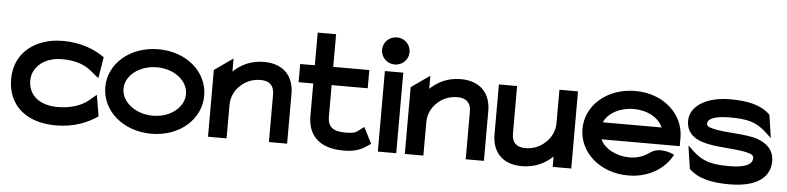

<svg xmlns="http://www.w3.org/2000/svg" viewBox="-42 -852 4390 1071"><g transform="rotate(5 2153.0 -316.5)"><path d="M20 -225C20 -192 25 -160 37 -131C70 -48 154 11 291 11C393 11 470 -22 524 -60L504 -179L461 -143C423 -113 366 -92 291 -92C193 -92 127 -142 127 -226C127 -245 131 -263 139 -279C162 -325 214 -360 297 -360C372 -360 423 -339 460 -308L504 -272L524 -391C470 -429 393 -462 291 -462C248 -462 211 -456 175 -443C84 -410 20 -336 20 -225Z M547 -226C547 -95 665 11 825 11C985 11 1101 -95 1101 -226C1101 -357 985 -462 825 -462C665 -462 547 -357 547 -226ZM649 -226C649 -301 728 -361 825 -361C922 -361 999 -301 999 -226C999 -151 922 -90 825 -90C728 -90 649 -151 649 -226Z M1142 0H1246V-186C1246 -234 1267 -272 1296 -298C1321 -322 1359 -341 1408 -341C1460 -341 1483 -313 1483 -267V0H1585V-280C1585 -374 1530 -443 1417 -443C1342 -443 1287 -413 1246 -374V-447L1142 -374Z M1619 -347H1701V-160C1703 -52 1771 11 1901 11C1977 11 2009 -10 2042 -33L2052 -40L2006 -130L1992 -120C1962 -98 1963 -90 1901 -90C1832 -90 1804 -115 1804 -171V-347H2006V-449H1804V-632H1701V-449H1619Z M2067 -568C2067 -525 2102 -492 2144 -492C2186 -492 2221 -525 2221 -568C2221 -611 2186 -644 2144 -644C2102 -644 2067 -611 2067 -568ZM2093 0H2196V-451H2093Z M2244 0H2348V-186C2348 -234 2369 -272 2398 -298C2423 -322 2461 -341 2510 -341C2562 -341 2585 -313 2585 -267V0H2687V-280C2687 -374 2632 -443 2519 -443C2444 -443 2389 -413 2348 -374V-447L2244 -374Z M2733 -152C2733 -58 2787 11 2900 11C2975 11 3031 -19 3072 -58V0H3176V-432H3072V-246C3072 -198 3050 -160 3021 -134C2996 -110 2959 -91 2910 -91C2858 -91 2835 -119 2835 -165V-432H2733Z M3219 -226C3219 -95 3336 11 3495 11C3600 11 3687 -38 3732 -111L3741 -126L3725 -133C3724 -133 3656 -164 3605 -126C3574 -104 3538 -90 3495 -90C3419 -90 3353 -126 3330 -177H3768V-224C3768 -356 3654 -462 3495 -462C3336 -462 3219 -357 3219 -226ZM3329 -272C3351 -324 3417 -361 3495 -361C3572 -361 3636 -325 3658 -272Z M3802 -323C3802 -237 3874 -209 3951 -198C4015 -188 4096 -188 4147 -174C4171 -168 4182 -162 4182 -146C4182 -109 4137 -90 4054 -90C3954 -90 3904 -103 3847 -156L3816 -185L3835 -56C3889 -2 3972 11 4061 11C4229 11 4289 -57 4289 -138C4289 -204 4245 -237 4196 -255C4123 -279 4012 -272 3942 -291C3918 -297 3909 -302 3909 -316C3909 -345 3956 -361 4033 -361C4133 -361 4182 -348 4239 -295L4270 -266L4251 -395C4197 -449 4115 -462 4026 -462C3888 -462 3802 -401 3802 -323Z"/></g></svg>

Font: Charger Sport
Style: BlkExt
Weight: 900
Designer: Jasper
Foundry: Cannot Into Space Fonts
Version: Version 1.1